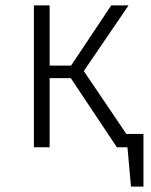

<svg xmlns="http://www.w3.org/2000/svg" viewBox="-20 -543 557 708"><path d="M509 -49V145H463L450 0H411L241 -255H163V0H105V-523H163V-301H242L390 -523H454L289 -281L446 -49Z"/></svg>

Font: Fira Sans Light
Style: Regular
Weight: 300
Designer: bBox Type GmbH & Carrois Corporate GbR & Edenspiekermann AG
Foundry: bBox Type GmbH & Carrois Corporate GbR & Edenspiekermann AG
Version: Version 4.301